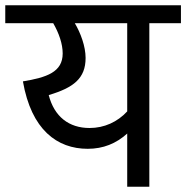

<svg xmlns="http://www.w3.org/2000/svg" viewBox="-40 -709 707 729"><path d="M-20 -689V-621H162C184 -583 198 -542 198 -506C198 -435 137 -415 47 -400C79 -216 177 -144 293 -144C352 -144 401 -164 443 -202V0H527V-621H647V-689ZM145 -348C239 -376 285 -411 285 -489C285 -533 266 -584 244 -621H443V-286C406 -246 356 -223 300 -223C222 -223 166 -266 145 -348Z"/></svg>

Font: FiraGO Unicode
Style: Regular
Weight: 400
Designer: bBox Type
Foundry: bBox Type GmbH
Version: Version 1.001;PS 001.001;hotconv 1.0.88;makeotf.lib2.5.64775